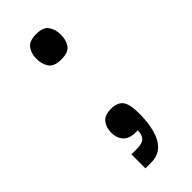

<svg xmlns="http://www.w3.org/2000/svg" viewBox="-176 -439 563 563"><g transform="rotate(-45 105.5 -157.5)"><path d="M110 -305Q80 -305 69.5 -320.5Q59 -336 59 -358Q59 -379 69.5 -394.5Q80 -410 110 -410Q139 -410 149.5 -394.5Q160 -379 160 -358Q160 -335 149.5 -320Q139 -305 110 -305ZM58 95V37H79Q104 37 112.5 27.5Q121 18 121 0Q89 2 75 -12Q61 -26 61 -50Q61 -71 72 -85.5Q83 -100 111 -100Q135 -100 147 -86Q159 -72 159 -32Q159 4 151.5 33Q144 62 127 78.5Q110 95 81 95Z"/></g></svg>

Font: Darker Grotesque Light SemiBold
Style: Regular
Weight: 600
Version: Version 1.000;gftools[0.9.28]